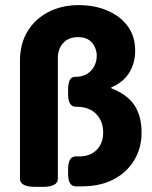

<svg xmlns="http://www.w3.org/2000/svg" viewBox="-20 -728 594 750"><path d="M118 2Q58 2 58 -30V-490Q58 -557 87.5 -605.5Q117 -654 169 -681Q221 -708 287 -708Q350 -708 400 -686.5Q450 -665 479 -625.5Q508 -586 508 -530Q508 -481 484.5 -443.5Q461 -406 415 -387V-383Q477 -359 505 -317Q533 -275 533 -210Q533 -150 504.5 -102.5Q476 -55 424 -27.5Q372 0 299 0H276Q246 0 246 -50V-67Q246 -117 276 -117H290Q332 -117 357.5 -142.5Q383 -168 383 -210Q383 -255 355.5 -283Q328 -311 278 -311H276Q246 -311 246 -361V-378Q246 -428 273 -428H276Q301 -428 319.5 -439Q338 -450 348 -469Q358 -488 358 -511Q358 -526 351 -543Q344 -560 328 -571.5Q312 -583 285 -583Q248 -583 227 -560Q206 -537 206 -502V-30Q206 2 146 2Z"/></svg>

Font: Asap
Style: Regular
Weight: 400
Designer: Pablo Cosgaya
Foundry: Omnibus-Type
Version: Version 3.001